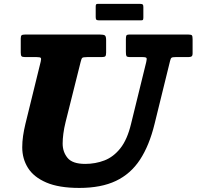

<svg xmlns="http://www.w3.org/2000/svg" viewBox="-20 -924 990 967"><path d="M386 -611.5 310.5 -310Q302.5 -278 299 -250.2Q295.5 -222.5 295.5 -201Q295.5 -159 320.2 -128.8Q345 -98.5 409 -98.5Q460.5 -98.5 506 -116Q551.5 -133.5 586.2 -177.2Q621 -221 640 -300L716.5 -611.5Q720 -626.5 718 -631.5Q716 -636.5 696.5 -636.5H636.5Q619.5 -636.5 616.8 -641.8Q614 -647 614 -663.5V-727Q614 -740 616.5 -745Q619 -750 632 -750H929Q943.5 -750 946.8 -745.5Q950 -741 950 -726.5V-655.5Q950 -643.5 945 -640Q940 -636.5 928.5 -636.5H865Q848.5 -636.5 844 -633.2Q839.5 -630 836.5 -617L758.5 -300Q732 -191.5 685.2 -120Q638.5 -48.5 564 -13Q489.5 22.5 379.5 22.5Q276.5 22.5 213.2 -4.8Q150 -32 121 -78.2Q92 -124.5 92 -182Q92 -210 96.2 -239.5Q100.5 -269 108 -300L185 -613.5Q188.5 -628 185.5 -632.2Q182.5 -636.5 164 -636.5H106.5Q92.5 -636.5 88.5 -640.8Q84.5 -645 84.5 -659.5V-730Q84.5 -743 89 -746.5Q93.5 -750 106.5 -750H483.5Q502 -750 508.2 -745.5Q514.5 -741 514.5 -721.5V-659Q514.5 -644.5 510.2 -640.5Q506 -636.5 492 -636.5H420.5Q398.5 -636.5 394.2 -632.5Q390 -628.5 386 -611.5ZM462 -837.5V-891Q462 -898 463.8 -901.2Q465.5 -904.5 472 -904.5H685Q694.5 -904.5 698.2 -901.8Q702 -899 702 -889V-836.5Q702 -829 700.5 -825.2Q699 -821.5 691 -821.5H479.5Q470 -821.5 466 -824.2Q462 -827 462 -837.5Z"/></svg>

Font: Besley* Heavy
Style: Italic
Weight: 800
Italic angle: -13°
Designer: Owen Earl
Foundry: indestructible type*
Version: Version 3.000; ttfautohint (v1.8.3)